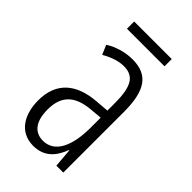

<svg xmlns="http://www.w3.org/2000/svg" viewBox="-208 -728 806 806"><g transform="rotate(45 195.5 -324.5)"><path d="M310 -659H87V-616H310ZM195 -542C153 -542 110 -530 73 -507L91 -465C129 -487 162 -496 189 -496C248 -496 272 -459 272 -358V-315L211 -310C99 -301 36 -245 36 -140C36 -61 72 10 156 10C222 10 255 -31 275 -84H277L284 0H325V-360C325 -485 288 -542 195 -542ZM217 -269 273 -274V-216C273 -106 240 -34 170 -34C120 -34 91 -70 91 -141C91 -220 131 -261 217 -269Z"/></g></svg>

Font: Noto Sans Lao ExtraCondensed Light
Style: Regular
Weight: 300
Width: 2
Designer: Monotype Design Team
Foundry: Monotype Imaging Inc.
Version: Version 2.003